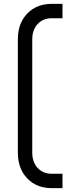

<svg xmlns="http://www.w3.org/2000/svg" viewBox="-20 -800 369 1000"><path d="M250.5 180Q170.5 180 121.8 129Q73 78 73 -5V-595Q73 -678.5 121.8 -729.2Q170.5 -780 250.5 -780H305.5V-705H250.5Q204 -705 176 -674.8Q148 -644.5 148 -595V-5Q148 44.5 176 74.8Q204 105 250.5 105H305.5V180Z"/></svg>

Font: Mohave
Style: Regular
Weight: 400
Designer: Gumpita Rahayu
Foundry: Tokotype
Version: Version 2.003; ttfautohint (v1.8.3)